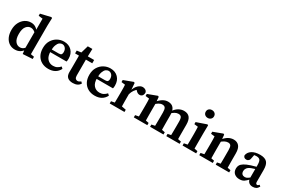

<svg xmlns="http://www.w3.org/2000/svg" viewBox="94 -1746 4177 2830"><g transform="rotate(30 2182.5 -330.5)"><path d="M218 12Q164 12 122 -15.5Q80 -43 56 -94Q32 -145 32 -217Q32 -289 60 -342.5Q88 -396 133 -425Q178 -454 232 -454Q274 -454 306 -435.5Q338 -417 366 -377H386L377 -321Q345 -357 319.5 -372Q294 -387 267 -387Q221 -387 188.5 -346Q156 -305 156 -218Q156 -136 187.5 -95Q219 -54 266 -54Q300 -54 326 -74Q352 -94 378 -131L388 -75H368Q339 -31 303 -9.5Q267 12 218 12ZM354 10 343 -76V-367L347 -378V-587L276 -596V-632L449 -673L464 -664L460 -535V-48L518 -38V0Z M787 12Q722 12 672.5 -15.5Q623 -43 595 -94Q567 -145 567 -217Q567 -292 599.5 -345Q632 -398 683.5 -426Q735 -454 793 -454Q876 -454 925.5 -402.5Q975 -351 975 -267Q975 -236 969 -217H618V-262H809Q842 -262 853 -275.5Q864 -289 864 -315Q864 -358 841.5 -383.5Q819 -409 786 -409Q763 -409 741 -392.5Q719 -376 704.5 -336.5Q690 -297 690 -231Q690 -146 728.5 -104Q767 -62 826 -62Q865 -62 893.5 -77.5Q922 -93 944 -118L971 -93Q917 12 787 12Z M1204 12Q1147 12 1115 -15Q1083 -42 1083 -104Q1083 -125 1083.5 -144Q1084 -163 1084 -190V-384H1018V-432L1128 -447L1083 -413L1128 -568H1206L1202 -423V-404V-114Q1202 -81 1215.5 -65Q1229 -49 1250 -49Q1275 -49 1305 -72L1327 -49Q1292 12 1204 12ZM1144 -384V-440H1310V-384Z M1577 12Q1512 12 1462.5 -15.5Q1413 -43 1385 -94Q1357 -145 1357 -217Q1357 -292 1389.5 -345Q1422 -398 1473.5 -426Q1525 -454 1583 -454Q1666 -454 1715.5 -402.5Q1765 -351 1765 -267Q1765 -236 1759 -217H1408V-262H1599Q1632 -262 1643 -275.5Q1654 -289 1654 -315Q1654 -358 1631.5 -383.5Q1609 -409 1576 -409Q1553 -409 1531 -392.5Q1509 -376 1494.5 -336.5Q1480 -297 1480 -231Q1480 -146 1518.5 -104Q1557 -62 1616 -62Q1655 -62 1683.5 -77.5Q1712 -93 1734 -118L1761 -93Q1707 12 1577 12Z M1829 0V-38L1923 -56H1988L2080 -38V0ZM1886 0Q1887 -21 1887.5 -55.5Q1888 -90 1888.5 -127.5Q1889 -165 1889 -193V-242Q1889 -280 1888.5 -302Q1888 -324 1886 -352L1822 -360V-395L1980 -454L1996 -445L2005 -331V-193Q2005 -165 2005.5 -127.5Q2006 -90 2006.5 -55.5Q2007 -21 2008 0ZM2003 -253 1980 -316H1999Q2018 -383 2056 -418.5Q2094 -454 2132 -454Q2158 -454 2179 -440.5Q2200 -427 2206 -402Q2206 -367 2189.5 -348Q2173 -329 2146 -329Q2110 -329 2081 -363L2055 -392L2096 -389Q2029 -348 2003 -253Z M2845 0Q2846 -21 2846.5 -55Q2847 -89 2847.5 -126.5Q2848 -164 2848 -193V-278Q2848 -335 2833 -355Q2818 -375 2785 -375Q2727 -375 2666 -310L2655 -352H2666Q2706 -408 2748 -431Q2790 -454 2836 -454Q2899 -454 2931.5 -415Q2964 -376 2964 -292V-193Q2964 -164 2964 -126.5Q2964 -89 2964.5 -55Q2965 -21 2966 0ZM2239 0V-38L2331 -56H2380L2469 -38V0ZM2296 0Q2297 -21 2297.5 -55.5Q2298 -90 2298.5 -127.5Q2299 -165 2299 -193V-242Q2299 -280 2298.5 -302Q2298 -324 2296 -352L2232 -360V-395L2390 -454L2406 -445L2415 -341V-193Q2415 -165 2415.5 -127.5Q2416 -90 2416.5 -55.5Q2417 -21 2418 0ZM2516 0V-38L2606 -56H2655L2744 -38V0ZM2572 0Q2573 -21 2573.5 -55Q2574 -89 2574.5 -126.5Q2575 -164 2575 -193V-276Q2575 -331 2560.5 -353Q2546 -375 2511 -375Q2480 -375 2450.5 -356.5Q2421 -338 2393 -310L2383 -353H2395Q2430 -400 2473 -427Q2516 -454 2563 -454Q2626 -454 2657.5 -414.5Q2689 -375 2689 -291V-193Q2689 -164 2689.5 -126.5Q2690 -89 2690.5 -55Q2691 -21 2692 0ZM2792 0V-38L2879 -56H2930L3019 -38V0Z M3069 0V-38L3160 -56H3209L3300 -38V0ZM3126 0Q3127 -21 3127.5 -55.5Q3128 -90 3128.5 -127.5Q3129 -165 3129 -193V-236Q3129 -274 3128 -299Q3127 -324 3126 -352L3062 -360V-395L3232 -454L3246 -445L3244 -314V-193Q3244 -165 3244 -127.5Q3244 -90 3244.5 -55.5Q3245 -21 3246 0ZM3186 -537Q3155 -537 3135 -555.5Q3115 -574 3115 -603Q3115 -634 3135 -652Q3155 -670 3186 -670Q3215 -670 3235.5 -652Q3256 -634 3256 -603Q3256 -574 3235.5 -555.5Q3215 -537 3186 -537Z M3687 0Q3688 -21 3689 -55Q3690 -89 3690 -126.5Q3690 -164 3690 -193V-281Q3690 -334 3676 -354.5Q3662 -375 3629 -375Q3572 -375 3506 -310L3498 -359H3513Q3587 -454 3681 -454Q3740 -454 3773.5 -414.5Q3807 -375 3807 -291V-193Q3807 -164 3807.5 -126.5Q3808 -89 3808.5 -55Q3809 -21 3810 0ZM3353 0V-38L3445 -56H3494L3583 -38V0ZM3410 0Q3411 -21 3411.5 -55.5Q3412 -90 3412.5 -127.5Q3413 -165 3413 -193V-242Q3413 -280 3412.5 -302Q3412 -324 3410 -352L3346 -360V-395L3504 -454L3520 -445L3529 -341V-193Q3529 -165 3529.5 -127.5Q3530 -90 3530.5 -55.5Q3531 -21 3532 0ZM3633 0V-38L3723 -56H3772L3862 -38V0Z M4040 12Q3988 12 3953.5 -17Q3919 -46 3919 -103Q3919 -133 3933 -158Q3947 -183 3983 -205.5Q4019 -228 4086 -250Q4114 -259 4155.5 -270Q4197 -281 4230 -289V-252Q4199 -244 4164 -234Q4129 -224 4110 -216Q4066 -198 4048.5 -174Q4031 -150 4031 -123Q4031 -87 4049 -71Q4067 -55 4094 -55Q4106 -55 4118 -59Q4130 -63 4149.5 -76Q4169 -89 4204 -115L4216 -65H4182Q4145 -26 4116.5 -7Q4088 12 4040 12ZM4266 11Q4223 11 4198 -13Q4173 -37 4170 -79V-300Q4170 -364 4152.5 -386.5Q4135 -409 4091 -409Q4075 -409 4054.5 -406Q4034 -403 4006 -394L4058 -428L4044 -357Q4041 -322 4025 -305.5Q4009 -289 3986 -289Q3941 -289 3932 -331Q3940 -386 3991.5 -420Q4043 -454 4130 -454Q4211 -454 4247.5 -415.5Q4284 -377 4284 -286V-84Q4284 -63 4291.5 -54.5Q4299 -46 4311 -46Q4326 -46 4342 -67L4364 -48Q4347 -16 4323.5 -2.5Q4300 11 4266 11Z"/></g></svg>

Font: Lisu Bosa ExtraBold
Style: Regular
Weight: 800
Designer: David Morse, Annie Olsen, Victor Gaultney, Frank Grießhammer (Latin)
Foundry: SIL International
Version: Version 2.000